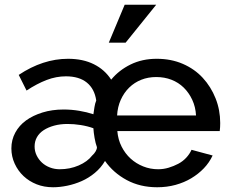

<svg xmlns="http://www.w3.org/2000/svg" viewBox="-20 -780 974 810"><path d="M204 10Q166 10 134.5 -2.5Q103 -15 79.5 -37Q56 -59 42 -89.5Q28 -120 28 -154Q28 -190 44.5 -220.5Q61 -251 90 -272Q119 -293 159.5 -305.5Q200 -318 248 -318Q282 -318 314.5 -312.5Q347 -307 374 -298Q376 -312 378.5 -328Q381 -344 386 -356Q379 -405 346.5 -431.5Q314 -458 258 -458Q217 -458 176.5 -442.5Q136 -427 92 -398L59 -464Q110 -498 162 -515Q214 -532 267 -532Q330 -532 376 -509Q422 -486 449 -444Q482 -484 531 -508Q580 -532 641 -532Q702 -532 751.5 -510.5Q801 -489 835.5 -451.5Q870 -414 889.5 -365Q909 -316 909 -261Q909 -254 908.5 -243.5Q908 -233 907 -227H475Q478 -191 493 -161.5Q508 -132 531 -111Q554 -90 584 -78Q614 -66 647 -66Q670 -66 691.5 -72.5Q713 -79 732 -89Q751 -99 765.5 -114.5Q780 -130 788 -148L877 -124Q863 -94 840 -70Q817 -46 787 -28Q757 -10 720.5 0Q684 10 643 10Q571 10 514.5 -20.5Q458 -51 423 -101Q406 -72 380 -50.5Q354 -29 324.5 -16Q295 -3 263.5 3.5Q232 10 204 10ZM232 -66Q275 -66 312 -82Q349 -98 369 -124Q378 -132 383.5 -141.5Q389 -151 389 -159Q383 -175 379 -198Q375 -221 374 -239Q349 -248 320.5 -252.5Q292 -257 265 -257Q234 -257 208.5 -250Q183 -243 164.5 -231Q146 -219 136 -201.5Q126 -184 126 -162Q126 -142 134.5 -124.5Q143 -107 157 -94Q171 -81 190.5 -73.5Q210 -66 232 -66ZM807 -293Q805 -329 791 -359Q777 -389 755 -410.5Q733 -432 703.5 -443.5Q674 -455 639 -455Q605 -455 576 -443.5Q547 -432 525 -410.5Q503 -389 489.5 -359Q476 -329 474 -293ZM510 -600H439L506 -760H639Z"/></svg>

Font: Rising Sun Medium
Style: Regular
Weight: 500
Designer: Matt McInerney, Pablo Impallari, Rodrigo Fuenzalida (Raleway font), Stephen Hutchings (Greek), Cristiano Sobral (main ch
Foundry: The Rising Sun Project Authors
Version: Version 4.327; ttfautohint (v1.8.4.7-5d5b-dirty)